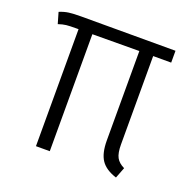

<svg xmlns="http://www.w3.org/2000/svg" viewBox="-101 -623 729 731"><g transform="rotate(20 264.0 -257.5)"><path d="M417 -475V-117Q417 -82 426.5 -64.5Q436 -47 459 -36L442 8Q398 -6 379.5 -33.5Q361 -61 361 -113V-475L171 -474V0H115V-474H105Q79 -474 65.5 -472.5Q52 -471 34 -465L21 -510Q40 -518 58.5 -520.5Q77 -523 108 -523H490V-475Z"/></g></svg>

Font: Fira Sans Condensed Light
Style: Regular
Weight: 300
Width: 3
Designer: bBox Type GmbH & Carrois Corporate GbR & Edenspiekermann AG
Foundry: bBox Type GmbH & Carrois Corporate GbR & Edenspiekermann AG
Version: Version 4.301